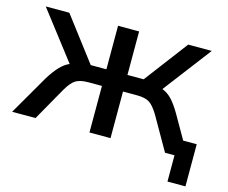

<svg xmlns="http://www.w3.org/2000/svg" viewBox="-98 -672 1115 937"><g transform="rotate(15 460.0 -203.0)"><path d="M113.3 -199.2Q163.1 -280.3 209 -297.9L23.4 -539.1H142.6L309.6 -319.3H388.7V-539.1H495.1V-319.3H577.1L743.2 -539.1H862.3L677.7 -296.9Q704.1 -287.1 726.1 -264.2Q748 -241.2 772.5 -199.2L840.8 -80.1H909.2V132.8H818.4V0H770.5L673.8 -168.9Q649.4 -209 627.9 -222.2Q606.4 -235.4 565.4 -235.4H495.1V0H388.7V-235.4H320.3Q279.3 -235.4 257.3 -222.2Q235.4 -209 211.9 -168.9L116.2 0H-2Z"/></g></svg>

Font: Min Sans Medium
Style: Regular
Weight: 500
Designer: Jinseong-Kim, NotoSansCJK, Nunito
Foundry: Jinseong-Kim
Version: Version 1.400;Glyphs 3.1.2 (3151)